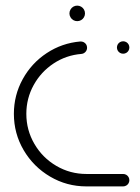

<svg xmlns="http://www.w3.org/2000/svg" viewBox="-20 -666 501 686"><path d="M29.6 -259.3Q29.6 -325.9 61.1 -383.1Q92.6 -440.4 147 -476.3Q201.5 -512.2 267 -517.8Q273.3 -518.1 278.9 -515.4Q284.4 -512.6 287.8 -507.4Q291.1 -502.2 291.1 -495.6Q291.1 -486.7 285.2 -480.4Q279.3 -474.1 270.7 -473.3Q216.3 -468.9 171.3 -439.1Q126.3 -409.3 100.2 -361.9Q74.1 -314.4 74.1 -259.3Q74.1 -201.1 103 -151.7Q131.9 -102.2 181.3 -73.3Q230.7 -44.4 288.9 -44.4H420Q425.9 -44.4 431.1 -41.5Q436.3 -38.5 439.3 -33.3Q442.2 -28.1 442.2 -22.2Q442.2 -16.3 439.3 -11.1Q436.3 -5.9 431.1 -3Q425.9 0 420 0H288.9Q218.5 0 159.1 -35Q99.6 -70 64.6 -129.4Q29.6 -188.9 29.6 -259.3ZM397.8 -496.3Q397.8 -502.2 400.7 -507.4Q403.7 -512.6 408.9 -515.6Q414.1 -518.5 420 -518.5Q425.9 -518.5 431.1 -515.6Q436.3 -512.6 439.3 -507.4Q442.2 -502.2 442.2 -496.3Q442.2 -490.4 439.3 -485.2Q436.3 -480 431.1 -477Q425.9 -474.1 420 -474.1Q414.1 -474.1 408.9 -477Q403.7 -480 400.7 -485.2Q397.8 -490.4 397.8 -496.3ZM228.1 -618.1Q228.1 -625.6 231.9 -632Q235.6 -638.5 242 -642.2Q248.5 -645.9 255.9 -645.9Q263.3 -645.9 269.8 -642.2Q276.3 -638.5 280 -632Q283.7 -625.6 283.7 -618.1Q283.7 -610.7 280 -604.3Q276.3 -597.8 269.8 -594.1Q263.3 -590.4 255.9 -590.4Q248.5 -590.4 242 -594.1Q235.6 -597.8 231.9 -604.3Q228.1 -610.7 228.1 -618.1Z"/></svg>

Font: 26F Galaxy Sans
Style: Regular
Weight: 400
Designer: C₂₉H₂₅N₃O₅
Version: Version 1.100;FEAKit 1.0